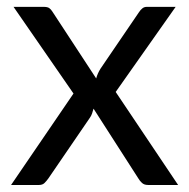

<svg xmlns="http://www.w3.org/2000/svg" viewBox="-20 -526 538 546"><path d="M486.5 0H401Q390 0 383.8 -5.8Q377.5 -11.5 373.5 -18.5L246 -217Q244 -210 241.8 -203.2Q239.5 -196.5 235.5 -191L117.5 -18.5Q112.5 -11.5 106.8 -5.8Q101 0 91 0H11.5L189 -260L18.5 -506.5H104Q115 -506.5 120 -503Q125 -499.5 129 -493L253.5 -303Q257.5 -317.5 266 -331L375 -491Q379.5 -498 384.8 -502.2Q390 -506.5 397.5 -506.5H479.5L309 -264.5Z"/></svg>

Font: Lato
Style: Regular
Weight: 400
Designer: Lukasz Dziedzic with Adam Twardoch and Botio Nikoltchev
Foundry: tyPoland Lukasz Dziedzic
Version: Version 2.015; 2015-08-06; http://www.latofonts.com/